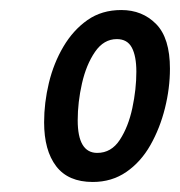

<svg xmlns="http://www.w3.org/2000/svg" viewBox="-20 -742 359 383"><path d="M165 -379Q116 -379 92 -410.5Q68 -442 68 -498Q68 -537 77.5 -576.5Q87 -616 106.5 -649Q126 -682 154.5 -702Q183 -722 222 -722Q264 -722 291.5 -694Q319 -666 319 -605Q319 -566 309 -526Q299 -486 280 -452.5Q261 -419 232 -399Q203 -379 165 -379ZM174 -437Q202 -437 219 -463Q236 -489 244 -526.5Q252 -564 252 -599Q252 -630 243 -647Q234 -664 213 -664Q187 -664 169.5 -638.5Q152 -613 143.5 -575.5Q135 -538 135 -502Q135 -437 174 -437Z"/></svg>

Font: Noto Sans ExtraCondensed Medium
Style: Italic
Weight: 500
Width: 2
Italic angle: -12°
Designer: Monotype Design Team
Foundry: Monotype Imaging Inc.
Version: Version 2.013; ttfautohint (v1.8.4.7-5d5b)